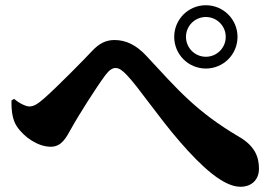

<svg xmlns="http://www.w3.org/2000/svg" viewBox="-20 -741 1040 734"><path d="M767 -479C834 -479 888 -533 888 -600C888 -667 834 -721 767 -721C700 -721 646 -667 646 -600C646 -533 700 -479 767 -479ZM767 -676C809 -676 843 -642 843 -600C843 -558 809 -524 767 -524C725 -524 691 -558 691 -600C691 -642 725 -676 767 -676ZM43 -260C72 -215 127 -180 174 -180C215 -180 232 -213 252 -249C280 -300 350 -410 383 -454C398 -474 410 -481 422 -481C434 -481 446 -474 465 -454C510 -407 583 -297 667 -200C751 -103 834 -27 899 -27C943 -27 970 -55 970 -96C970 -139 956 -182 894 -218C729 -315 658 -400 539 -528C500 -570 460 -588 418 -588C385 -588 359 -575 332 -546C304 -516 203 -413 150 -366C123 -342 108 -334 92 -334C81 -334 56 -344 34 -363L24 -357C23 -317 28 -284 43 -260Z"/></svg>

Font: Noto Serif CJK JP Black
Style: Regular
Weight: 900
Designer: Ryoko NISHIZUKA 西塚涼子 (kana & ideographs); Frank Grießhammer (Latin, Greek & Cyrillic); Wenlong ZHANG 张文龙 (bopomofo); San
Foundry: Adobe Systems Incorporated
Version: Version 1.001;PS 1.001;hotconv 16.6.54;makeotf.lib2.5.65590